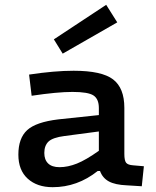

<svg xmlns="http://www.w3.org/2000/svg" viewBox="-20 -777 654 806"><path d="M206.1 -611.8 425.8 -756.8 472.2 -683.1 243.2 -551.8ZM502 -130.9Q502 -103.5 509.3 -94Q516.6 -84.5 539.1 -83L584 -79.1L575.2 4.9L512.2 1Q463.4 -1 437 -15.4Q410.6 -29.8 399.9 -59.1H390.1Q304.7 8.8 201.2 8.8Q135.7 8.8 96.4 -26.9Q57.1 -62.5 57.1 -127.9Q57.1 -196.8 94 -230.7Q130.9 -264.6 225.1 -275.9L395 -293.9V-323.2Q395 -361.3 372.6 -376.2Q350.1 -391.1 284.2 -391.1Q220.7 -391.1 112.8 -375L102.1 -463.9Q209 -480 289.1 -480Q407.2 -480 454.6 -443.8Q502 -407.7 502 -324.2ZM230 -75.2Q264.6 -75.2 302.7 -90.3Q340.8 -105.5 395 -144V-225.1L251 -206.1Q201.7 -199.7 183.8 -182.9Q166 -166 166 -134.8Q166 -106.4 182.1 -90.8Q198.2 -75.2 230 -75.2Z"/></svg>

Font: IntelOne Mono Medium
Style: Regular
Weight: 500
Designer: Fred Shallcrass
Foundry: Frere-Jones Type LLC
Version: Version 1.200;hotconv 1.1.0;makeotfexe 2.6.0;FJTRelease1.2